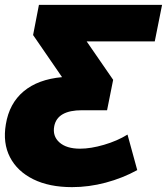

<svg xmlns="http://www.w3.org/2000/svg" viewBox="-47 -562 686 789"><path d="M249 207Q155 207 89.5 174.5Q24 142 -6 84Q-36 26 -23 -51Q-9 -137 50 -186.5Q109 -236 208 -245L89 -418L113 -542H619L589 -392H309L418 -234L393 -109H290Q189 -109 176 -44Q168 -3 197 23Q226 49 282 49Q326 49 380.5 33Q435 17 477 -9L517 137Q457 170 387.5 188.5Q318 207 249 207Z"/></svg>

Font: Montserrat ExtraBold
Style: Italic
Weight: 800
Italic angle: -11.3°
Designer: Julieta Ulanovsky
Foundry: Julieta Ulanovsky
Version: Version 9.000; ttfautohint (v1.8.4.7-5d5b)